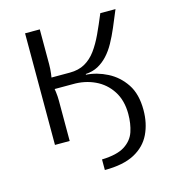

<svg xmlns="http://www.w3.org/2000/svg" viewBox="-98 -567 728 806"><g transform="rotate(-15 265.5 -164.5)"><path d="M259 156V110Q325 108 358.5 86.5Q392 65 403.5 30.5Q415 -4 415 -46Q415 -105 388.5 -146Q362 -187 318 -207.5Q274 -228 222 -227L223 -277Q261 -277 288.5 -292.5Q316 -308 336.5 -336Q357 -364 374.5 -401.5Q392 -439 411 -485H477Q461 -446 446.5 -412Q432 -378 416.5 -350Q401 -322 382 -301.5Q363 -281 340 -268.5Q317 -256 286 -254V-251Q333 -248 378 -225Q423 -202 452 -158.5Q481 -115 481 -46Q481 12 459 58Q437 104 388.5 130Q340 156 259 156ZM84 0V-485H148V-334Q148 -313 145.5 -293.5Q143 -274 139 -254Q143 -233 145.5 -213.5Q148 -194 148 -176V0ZM127 -227V-277H253V-227Z"/></g></svg>

Font: Exo 2 Light
Style: Regular
Weight: 300
Designer: Natanael Gama
Foundry: Natanael Gama
Version: Version 2.010